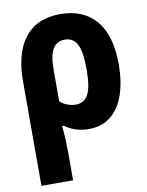

<svg xmlns="http://www.w3.org/2000/svg" viewBox="-89 -623 707 926"><g transform="rotate(-10 265.0 -160.0)"><path d="M38 -274Q38 -359 62.5 -423.5Q87 -488 138.5 -524Q190 -560 271 -560Q383 -560 445 -487.5Q507 -415 507 -272Q507 -191 486 -127.5Q465 -64 421.5 -27Q378 10 311 10Q245 10 194 -27H186Q190 9 191.5 42.5Q193 76 193 105V240H38ZM270 -117Q310 -117 330 -152Q350 -187 350 -277Q350 -364 330.5 -399.5Q311 -435 271 -435Q232 -435 212.5 -403.5Q193 -372 193 -303V-147Q207 -133 228 -125Q249 -117 270 -117Z"/></g></svg>

Font: Noto Sans Mono Condensed Black
Style: Regular
Weight: 900
Width: 3
Designer: Monotype Design Team
Foundry: Monotype Imaging Inc.
Version: Version 2.014